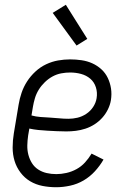

<svg xmlns="http://www.w3.org/2000/svg" viewBox="-20 -777 540 805"><path d="M216 8Q186 8 158 2.5Q130 -3 106.5 -17Q83 -31 66 -53.5Q49 -76 41 -102.5Q33 -129 33 -158.5Q33 -188 38 -218L58 -338Q62 -363 70.5 -388Q79 -413 93.5 -435.5Q108 -458 128.5 -477Q149 -496 173.5 -507.5Q198 -519 223.5 -523.5Q249 -528 274 -528Q298 -528 322 -524.5Q346 -521 367 -511.5Q388 -502 405 -486.5Q422 -471 432 -450Q442 -429 445.5 -405.5Q449 -382 445 -357Q442 -338 432.5 -318.5Q423 -299 408.5 -283Q394 -267 376 -255.5Q358 -244 338 -237.5Q318 -231 298 -228.5Q278 -226 258 -226Q238 -226 218.5 -227Q199 -228 179.5 -229Q160 -230 140.5 -232Q121 -234 103 -238L98 -209Q95 -188 94.5 -167.5Q94 -147 99 -128Q104 -109 114 -93Q124 -77 140 -66.5Q156 -56 175.5 -51.5Q195 -47 216 -47Q237 -47 259 -52Q281 -57 301 -68Q321 -79 336.5 -96Q352 -113 364 -133L414 -108Q399 -82 378 -59Q357 -36 330.5 -20.5Q304 -5 274 1.5Q244 8 216 8ZM267 -279Q286 -279 305 -283.5Q324 -288 341.5 -299.5Q359 -311 370.5 -328.5Q382 -346 385 -365Q389 -389 382 -411Q375 -433 358.5 -447Q342 -461 320 -467Q298 -473 274 -473Q256 -473 237 -469.5Q218 -466 200.5 -456.5Q183 -447 168 -432.5Q153 -418 142.5 -401Q132 -384 126.5 -365.5Q121 -347 118 -329L112 -293Q130 -288 149.5 -286.5Q169 -285 189 -284Q209 -283 228 -281Q247 -279 267 -279ZM301 -586 201 -723 256 -757 346 -614Z"/></svg>

Font: Iosevka Curly Light
Style: Italic
Weight: 300
Italic angle: -9°
Monospace: yes
Designer: Belleve Invis
Foundry: Belleve Invis
Version: Version 22.1.2; ttfautohint (v1.8.4)